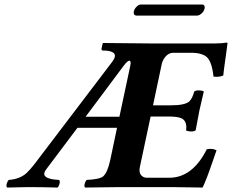

<svg xmlns="http://www.w3.org/2000/svg" viewBox="-20 -840 1041 862"><path d="M865.7 -770H591.8Q578.1 -771.5 580.6 -788.1Q584.5 -805.7 602.1 -816.9Q607.9 -819.8 612.3 -819.8H888.2Q900.9 -818.4 898.9 -803.2Q895 -784.2 876 -772.9Q870.1 -770.5 865.7 -770ZM133.8 -102.1 483.4 -562Q518.6 -607.9 455.1 -612.8Q448.2 -613.3 442.4 -612.8Q435.5 -614.3 435.5 -620.1L440.9 -645L443.4 -647L649.9 -645H948.2Q975.6 -645 998 -648.9Q1001 -647.5 1001.5 -646Q1001.5 -642.6 994.6 -594.2Q984.4 -523.4 982.4 -501Q962.4 -492.7 938.5 -496.1Q931.2 -566.4 905.3 -586.4Q883.3 -602.5 843.3 -603H758.3Q730.5 -603 712.9 -570.8Q708.5 -562 706.5 -554.2L667 -367.2H748Q811.5 -367.2 830.6 -385.3Q844.2 -399.4 852.1 -429.2Q862.3 -437.5 887.2 -432.6Q893.1 -431.2 895 -429.2Q880.4 -368.7 875 -342.8Q870.6 -322.8 858.4 -254.9Q848.1 -246.6 823.2 -251.5Q817.4 -252.9 815.4 -254.9Q821.8 -298.8 791 -310.5Q772 -316.9 737.3 -316.9H656.2L607.9 -89.8Q601.1 -56.6 625 -44.9Q631.3 -42 639.2 -42H739.7Q837.9 -42 900.4 -154.8Q904.8 -162.6 908.2 -169.9Q934.6 -175.3 952.1 -165Q946.3 -149.4 934.6 -114.7Q906.7 -32.7 889.6 2Q888.7 2 752 0H516.1Q515.1 0 361.8 2Q355 -6.3 364.3 -25.4Q366.7 -29.8 368.7 -32.2Q426.8 -34.7 443.4 -48.3Q462.9 -65.9 475.1 -122.1L505.4 -266.1H327.6L187 -79.1Q158.7 -41.5 226.1 -33.7Q234.9 -32.7 245.6 -32.2Q252.4 -23.9 243.2 -4.4Q240.7 0 238.8 2Q165 0 106 0Q84 0 11.7 2Q4.9 -6.3 14.2 -25.4Q16.6 -29.8 19 -32.2Q68.8 -35.6 99.1 -63Q115.7 -78.6 133.8 -102.1ZM364.3 -315.9H516.1L564.9 -544.9Q569.8 -567.9 560.1 -567.4Q551.8 -566.9 536.1 -545.9Z"/></svg>

Font: Linux Libertine Slanted O
Style: Bold Slanted
Weight: 700
Designer: Philipp H. Poll
Foundry: Philipp H. Poll
Version: Version 5.0.0